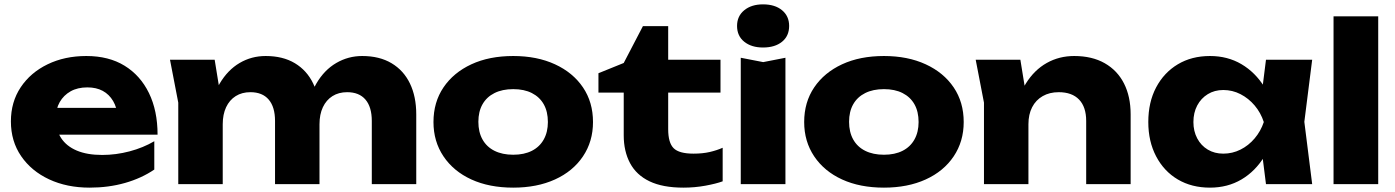

<svg xmlns="http://www.w3.org/2000/svg" viewBox="-20 -845 6400 881"><path d="M391 16Q287 16 205.5 -22Q124 -60 77 -128.5Q30 -197 30 -288Q30 -377 75 -444.5Q120 -512 198.5 -550Q277 -588 376 -588Q479 -588 551.5 -543.5Q624 -499 663.5 -418Q703 -337 703 -227H195V-350H588L521 -307Q517 -351 499 -381.5Q481 -412 451.5 -428Q422 -444 381 -444Q336 -444 304 -426Q272 -408 254 -376.5Q236 -345 236 -303Q236 -249 260.5 -211.5Q285 -174 332.5 -154Q380 -134 449 -134Q512 -134 574.5 -150.5Q637 -167 688 -197V-67Q629 -27 553.5 -5.5Q478 16 391 16Z M760 -571H965L1002 -343V0H798V-374ZM1199 -588Q1278 -588 1333 -555Q1388 -522 1417 -462Q1446 -402 1446 -320V0H1242V-290Q1242 -354 1213 -388Q1184 -422 1129 -422Q1090 -422 1061.5 -404Q1033 -386 1017.5 -353Q1002 -320 1002 -275L939 -308Q951 -399 988 -461.5Q1025 -524 1079.5 -556Q1134 -588 1199 -588ZM1642 -588Q1721 -588 1776.5 -555Q1832 -522 1861 -462Q1890 -402 1890 -320V0H1686V-290Q1686 -354 1657 -388Q1628 -422 1573 -422Q1534 -422 1505.5 -404Q1477 -386 1461.5 -353Q1446 -320 1446 -275L1383 -308Q1395 -399 1431.5 -461.5Q1468 -524 1523 -556Q1578 -588 1642 -588Z M2335 16Q2225 16 2143 -21.5Q2061 -59 2015 -127.5Q1969 -196 1969 -285Q1969 -376 2015 -444Q2061 -512 2143 -550Q2225 -588 2335 -588Q2444 -588 2526.5 -550Q2609 -512 2655 -444Q2701 -376 2701 -285Q2701 -196 2655 -127.5Q2609 -59 2526.5 -21.5Q2444 16 2335 16ZM2335 -135Q2385 -135 2420.5 -153Q2456 -171 2475 -205Q2494 -239 2494 -285Q2494 -333 2475 -366.5Q2456 -400 2420.5 -418Q2385 -436 2335 -436Q2285 -436 2249 -418Q2213 -400 2194 -366.5Q2175 -333 2175 -286Q2175 -239 2194 -205Q2213 -171 2249 -153Q2285 -135 2335 -135Z M2726 -420V-509L2842 -556L2930 -725H3046V-571H3286V-420H3046V-252Q3046 -190 3071 -165Q3096 -140 3162 -140Q3204 -140 3236.5 -147.5Q3269 -155 3296 -167V-13Q3266 -2 3217 7Q3168 16 3116 16Q3021 16 2960.5 -13Q2900 -42 2871 -96.5Q2842 -151 2842 -224V-420Z M3379 -580 3482 -560 3584 -580V0H3379ZM3481 -627Q3428 -627 3395 -653.5Q3362 -680 3362 -726Q3362 -771 3395 -798Q3428 -825 3481 -825Q3536 -825 3568.5 -798Q3601 -771 3601 -726Q3601 -680 3568.5 -653.5Q3536 -627 3481 -627Z M4036 16Q3926 16 3844 -21.5Q3762 -59 3716 -127.5Q3670 -196 3670 -285Q3670 -376 3716 -444Q3762 -512 3844 -550Q3926 -588 4036 -588Q4145 -588 4227.5 -550Q4310 -512 4356 -444Q4402 -376 4402 -285Q4402 -196 4356 -127.5Q4310 -59 4227.5 -21.5Q4145 16 4036 16ZM4036 -135Q4086 -135 4121.5 -153Q4157 -171 4176 -205Q4195 -239 4195 -285Q4195 -333 4176 -366.5Q4157 -400 4121.5 -418Q4086 -436 4036 -436Q3986 -436 3950 -418Q3914 -400 3895 -366.5Q3876 -333 3876 -286Q3876 -239 3895 -205Q3914 -171 3950 -153Q3986 -135 4036 -135Z M4457 -571H4662L4699 -343V0H4495V-374ZM4909 -588Q4991 -588 5049 -555Q5107 -522 5137.5 -462Q5168 -402 5168 -320V0H4964V-290Q4964 -354 4931.5 -388Q4899 -422 4838 -422Q4796 -422 4764.5 -404Q4733 -386 4716 -353Q4699 -320 4699 -275L4636 -308Q4648 -399 4687 -461.5Q4726 -524 4783 -556Q4840 -588 4909 -588Z M5789 0 5763 -206 5790 -285 5763 -364 5789 -571H6001L5965 -286L6001 0ZM5837 -285Q5823 -195 5781.5 -127Q5740 -59 5676.5 -21.5Q5613 16 5532 16Q5448 16 5384.5 -21.5Q5321 -59 5285 -127.5Q5249 -196 5249 -285Q5249 -376 5285 -444Q5321 -512 5384.5 -550Q5448 -588 5532 -588Q5613 -588 5676.5 -550.5Q5740 -513 5782 -445.5Q5824 -378 5837 -285ZM5456 -285Q5456 -243 5473.5 -210Q5491 -177 5522 -158.5Q5553 -140 5593 -140Q5635 -140 5672 -158.5Q5709 -177 5737 -210Q5765 -243 5779 -285Q5765 -328 5737 -361Q5709 -394 5672 -413Q5635 -432 5593 -432Q5553 -432 5522 -413Q5491 -394 5473.5 -361Q5456 -328 5456 -285Z M6099 -770H6304V0H6099Z"/></svg>

Font: Unbounded
Style: Bold
Weight: 700
Designer: Luke Prowse, Jean-Baptiste Morizot, Fátima Lázaro, Florian Runge
Foundry: NaN
Version: Version 1.700